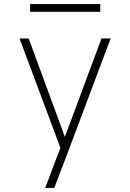

<svg xmlns="http://www.w3.org/2000/svg" viewBox="-20 -924 640 944"><path d="M247 0H202Q212 -26 222 -51.5Q232 -77 241 -103L277 -197L76 -735H121L299 -251L479 -735H524L305 -152L281 -90ZM128 -866V-904H473V-866Z"/></svg>

Font: Iosevka Extralight Extended
Style: Regular
Weight: 200
Width: 7
Monospace: yes
Designer: Belleve Invis
Foundry: Belleve Invis
Version: Version 32.5.0; ttfautohint (v1.8.4)